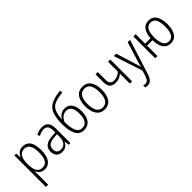

<svg xmlns="http://www.w3.org/2000/svg" viewBox="142 -1915 3307 3307"><g transform="rotate(-45 1796.0 -261.5)"><path d="M277 -494Q415 -494 415 -269Q415 -39 275 -39Q133 -39 133 -254V-282Q134 -382 169.5 -438Q205 -494 277 -494ZM286 -542Q224 -542 187.5 -510.5Q151 -479 132 -433H129L123 -532H78V236H133V-1Q133 -50 130 -91H134Q150 -50 187 -20Q224 10 284 10Q371 10 421 -61Q471 -132 471 -269Q471 -542 286 -542Z M856 -271V-217Q856 -133 820.5 -84.5Q785 -36 717 -36Q620 -36 620 -140Q620 -257 783 -267ZM757 -542Q717 -542 678.5 -531Q640 -520 608 -503L626 -459Q695 -495 752 -495Q805 -495 830.5 -462.5Q856 -430 856 -353V-313L777 -308Q563 -296 563 -139Q563 -74 599 -32Q635 10 705 10Q767 10 801.5 -17Q836 -44 857 -87H860L868 0H911V-359Q911 -542 757 -542Z M1039 -331Q1039 -169 1087 -79.5Q1135 10 1238 10Q1335 10 1386 -59Q1437 -128 1437 -250Q1437 -366 1391 -430Q1345 -494 1259 -494Q1205 -494 1164 -466.5Q1123 -439 1101 -398H1097Q1104 -600 1202 -657Q1239 -681 1300 -694.5Q1361 -708 1428 -715L1421 -764Q1262 -749 1180 -699Q1102 -658 1070.5 -564.5Q1039 -471 1039 -331ZM1240 -38Q1156 -38 1125.5 -122.5Q1095 -207 1096 -329Q1115 -375 1154.5 -410.5Q1194 -446 1249 -446Q1380 -446 1380 -247Q1380 -38 1240 -38Z M1944 -267Q1944 -394 1893 -468Q1842 -542 1742 -542Q1643 -542 1590.5 -470Q1538 -398 1538 -267Q1538 -138 1590.5 -64Q1643 10 1740 10Q1841 10 1892.5 -64Q1944 -138 1944 -267ZM1594 -267Q1594 -376 1630 -434.5Q1666 -493 1742 -493Q1819 -493 1853 -432Q1887 -371 1887 -267Q1887 -158 1852 -98.5Q1817 -39 1741 -39Q1665 -39 1629.5 -99Q1594 -159 1594 -267Z M2109 -532H2054V-334Q2054 -181 2198 -181Q2246 -181 2285 -197Q2324 -213 2359 -242V0H2414V-532H2359V-291Q2326 -262 2289 -245.5Q2252 -229 2208 -229Q2109 -229 2109 -337Z M2499 -532 2671 -5 2641 91Q2623 146 2601 169Q2579 192 2546 192Q2521 192 2499 184V233Q2526 241 2552 241Q2605 241 2638.5 206Q2672 171 2695 99L2895 -532H2837L2733 -194Q2722 -160 2713.5 -129.5Q2705 -99 2699 -73H2696Q2691 -97 2683 -125Q2675 -153 2662 -194L2557 -532Z M3542 -267Q3542 -392 3495 -467Q3448 -542 3353 -542Q3264 -542 3216.5 -477.5Q3169 -413 3163 -301H3031V-532H2976V0H3031V-253H3163Q3166 -126 3213.5 -58Q3261 10 3351 10Q3445 10 3493.5 -63Q3542 -136 3542 -267ZM3218 -267Q3218 -373 3250 -433Q3282 -493 3352 -493Q3423 -493 3454 -432.5Q3485 -372 3485 -267Q3485 -158 3453 -98Q3421 -38 3352 -38Q3282 -38 3250 -99Q3218 -160 3218 -267Z"/></g></svg>

Font: Noto Sans UI SemiCondensed Light
Style: Regular
Weight: 300
Width: 4
Designer: Monotype Design Team
Foundry: Monotype Imaging Inc.
Version: Version 1.901